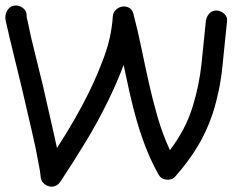

<svg xmlns="http://www.w3.org/2000/svg" viewBox="-20 -698 868 709"><path d="M203.1 -27.3Q194.3 -14.6 182.6 -10.7Q170.9 -6.8 159.7 -10.3Q148.4 -13.7 139.6 -22.9Q130.9 -32.2 129.9 -46.9Q127.9 -60.5 127.9 -64.5Q126 -72.3 125 -80.1Q124 -87.9 122.1 -95.7Q118.2 -115.2 114.7 -134.8Q111.3 -154.3 106.4 -173.8Q95.7 -223.6 84 -272Q72.3 -320.3 61.5 -369.1Q50.8 -413.1 40 -457.5Q29.3 -502 18.6 -545.9Q14.6 -560.5 11.7 -575.2Q8.8 -589.8 4.9 -604.5Q2.9 -612.3 1 -621.6Q-1 -630.9 0 -638.7Q2 -655.3 12.2 -666.5Q22.5 -677.7 39.1 -677.7Q53.7 -677.7 66.9 -666.5Q80.1 -655.3 78.1 -638.7Q79.1 -632.8 79.6 -628.9Q80.1 -625 82 -620.1Q85 -604.5 88.4 -589.8Q91.8 -575.2 94.7 -560.5Q105.5 -514.6 116.7 -470.2Q127.9 -425.8 138.7 -380.9Q149.4 -332 160.6 -284.2Q171.9 -236.3 182.6 -187.5Q184.6 -177.7 186.5 -168.9Q188.5 -160.2 190.4 -151.4Q222.7 -201.2 252.4 -252.4Q282.2 -303.7 308.6 -357.4Q340.8 -422.9 366.2 -493.2Q391.6 -563.5 396.5 -636.7Q397.5 -652.3 408.2 -662.1Q418.9 -671.9 431.6 -673.8Q444.3 -675.8 456.5 -669.4Q468.8 -663.1 472.7 -646.5Q489.3 -584 502.4 -519.5Q515.6 -455.1 529.8 -391.6Q543.9 -328.1 562 -265.6Q580.1 -203.1 607.4 -143.6Q635.7 -180.7 657.2 -221.2Q678.7 -261.7 692.4 -307.6Q715.8 -383.8 724.1 -462.4Q732.4 -541 740.2 -620.1Q742.2 -635.7 752.4 -647.5Q762.7 -659.2 779.3 -659.2Q793.9 -659.2 807.1 -647.9Q820.3 -636.7 818.4 -620.1Q809.6 -533.2 800.8 -447.8Q792 -362.3 765.6 -279.3Q743.2 -211.9 708.5 -155.3Q673.8 -98.6 627 -45.9Q614.3 -32.2 594.2 -34.7Q574.2 -37.1 565.4 -53.7Q539.1 -100.6 519.5 -150.4Q500 -200.2 485.4 -251Q470.7 -301.8 459 -354Q447.3 -406.2 436.5 -458Q411.1 -390.6 378.9 -325.2Q340.8 -247.1 295.9 -173.3Q251 -99.6 203.1 -27.3Z"/></svg>

Font: Schoolbell
Style: Regular
Weight: 400
Designer: Font Diner, Inc
Foundry: Font Diner, Inc
Version: Version 1.000